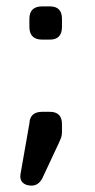

<svg xmlns="http://www.w3.org/2000/svg" viewBox="-20 -454 298 601"><path d="M79 127C93 127 104 119.5 112 105C112 105 164.5 -7 164.5 -7C164.5 -7 164.5 -7 164.5 -7C167 -12.5 169.5 -18 171.5 -23.5C173 -29 174 -34.5 174 -40C174 -40 174 -65 174 -65C174 -65 174 -65 174 -65C174 -91 161.5 -104 136 -104C136 -104 112 -104 112 -104C112 -104 112 -104 112 -104C86.5 -104 73 -92 72 -67.5C72 -67.5 44 92 44 92C44 92 44 92 44 92C42.5 103.5 45 112 51.5 118C58 124 67 127 79 127C79 127 79 127 79 127ZM136 -330C136 -330 136 -330 136 -330C161.5 -330 174 -343.5 174 -370C174 -370 174 -395 174 -395C174 -395 174 -395 174 -395C174 -421 161.5 -434 136 -434C136 -434 112 -434 112 -434C112 -434 112 -434 112 -434C85.5 -434 72 -421 72 -395C72 -395 72 -370 72 -370C72 -370 72 -370 72 -370C72 -343.5 85.5 -330 112 -330C112 -330 136 -330 136 -330Z"/></svg>

Font: Jura-Fortis-Bold
Style: Bold
Weight: 500
Designer: Daniel Johnson, Alexei Vanyashin, Mirko Velimirovic
Foundry: Daniel Johnson
Version: ""